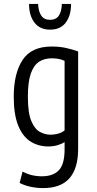

<svg xmlns="http://www.w3.org/2000/svg" viewBox="-20 -770 496 978"><path d="M201 188Q132 188 80 162L95 104Q139 128 193 128Q251 128 280 97Q309 66 309 -9V-46Q295 -37 273.5 -30.5Q252 -24 226 -24Q175 -24 135 -49.5Q95 -75 72.5 -131Q50 -187 50 -277Q50 -396 95 -464.5Q140 -533 243 -533Q281 -533 312.5 -526.5Q344 -520 378 -508V-12Q378 188 201 188ZM236 -84Q259 -84 278.5 -90Q298 -96 309 -106V-460Q283 -473 243 -473Q206 -473 179 -455.5Q152 -438 137 -395.5Q122 -353 122 -277Q122 -195 139.5 -153.5Q157 -112 183.5 -98Q210 -84 236 -84ZM235 -619Q183 -619 155.5 -655Q128 -691 128 -750H174Q176 -711 190.5 -690Q205 -669 235 -669Q265 -669 279.5 -690Q294 -711 295 -750H342Q342 -691 315 -655Q288 -619 235 -619Z"/></svg>

Font: Ubuntu Sans Condensed
Style: Regular
Weight: 400
Width: 3
Designer: Dalton Maag Ltd
Foundry: Dalton Maag Ltd
Version: Version 1.006; ttfautohint (v1.8.4.7-5d5b)